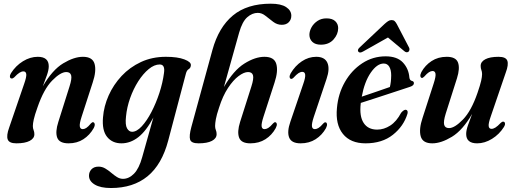

<svg xmlns="http://www.w3.org/2000/svg" viewBox="-20 -748 2716 1014"><path d="M41 -333.5Q33.5 -334 32.5 -342.5Q31.5 -351 38 -361.5Q63 -401 101.2 -424.5Q139.5 -448 179.5 -448Q237.5 -448 237.5 -398Q237.5 -378.5 227.8 -351Q218 -323.5 206 -292Q256.5 -379 313.8 -413.5Q371 -448 418 -448Q469 -448 479.5 -410.5Q490 -373 469.5 -312L411 -131.5Q399 -94.5 401.5 -80.2Q404 -66 417 -66Q425.5 -66 435.5 -72.2Q445.5 -78.5 460.5 -96.5Q467 -103.5 472 -102.5Q478 -101.5 480 -93.5Q482 -85.5 475 -71.5Q454 -34.5 420.5 -12.8Q387 9 342 9Q293.5 9 282.2 -21Q271 -51 288 -104L347 -291Q360.5 -333 355.8 -350.2Q351 -367.5 330 -367.5Q299.5 -367.5 255.2 -322.2Q211 -277 178 -181Q163.5 -140.5 158.5 -118Q153.5 -95.5 153.5 -82.5Q153.5 -70 157.5 -60.8Q161.5 -51.5 161.5 -39Q161.5 -17 136.8 -4Q112 9 66.5 9Q28.5 9 20.8 -11.5Q13 -32 28.5 -74.5L107 -303.5Q120.5 -341.5 118.8 -356.2Q117 -371 103.5 -371Q94 -371 82.8 -364Q71.5 -357 54.5 -339Q47 -332.5 41 -333.5Z M868.5 -6Q835 121 759.2 183Q683.5 245 566 245Q511 245 480.5 226.8Q450 208.5 450 180Q450 160 463.2 146Q476.5 132 500.5 132Q519.5 132 536 141.8Q552.5 151.5 567.5 164.5Q582.5 177.5 597.8 187Q613 196.5 629.5 196.5Q661 196.5 687.8 169.2Q714.5 142 731 82L790 -127.5Q752.5 -56.5 710.8 -23.8Q669 9 621.5 9Q573 9 545.5 -25.2Q518 -59.5 524 -128.5Q528.5 -187 553.8 -243.8Q579 -300.5 622.2 -346.8Q665.5 -393 724.5 -420.5Q783.5 -448 856 -448Q918 -448 954 -434.2Q990 -420.5 988 -403Q987 -389 976.8 -383Q966.5 -377 962 -360ZM645.5 -133Q640.5 -88.5 651 -70.2Q661.5 -52 677.5 -52Q702 -52 728.8 -81Q755.5 -110 779.8 -156.5Q804 -203 821.8 -257.2Q839.5 -311.5 846 -362Q853 -407.5 823.5 -407.5Q795 -407.5 765.5 -383.2Q736 -359 710.2 -318.8Q684.5 -278.5 667.2 -229.8Q650 -181 645.5 -133Z M1137 -180Q1124 -141.5 1120 -118.8Q1116 -96 1116 -82.5Q1116 -70.5 1120 -61Q1124 -51.5 1124 -39.5Q1124 -17 1099.2 -4Q1074.5 9 1028.5 9Q990 9 984 -10.8Q978 -30.5 990.5 -77L1102 -484.5Q1135 -604 1210 -666.2Q1285 -728.5 1410 -728.5Q1464 -728.5 1491.2 -710.5Q1518.5 -692.5 1518.5 -665Q1518.5 -644.5 1505.2 -630.8Q1492 -617 1468 -617Q1443.5 -617 1422.8 -632.8Q1402 -648.5 1382.5 -664.2Q1363 -680 1341.5 -680Q1312 -680 1285.8 -657Q1259.5 -634 1243 -576L1162.5 -288.5Q1213.5 -376.5 1270.5 -412.2Q1327.5 -448 1376.5 -448Q1428.5 -448 1439.2 -410.2Q1450 -372.5 1430 -312L1371.5 -131.5Q1359.5 -94.5 1361.8 -80.2Q1364 -66 1377 -66Q1386 -66 1396.5 -72.2Q1407 -78.5 1422 -96Q1429 -103.5 1434 -102.5Q1440 -101.5 1441.8 -93.5Q1443.5 -85.5 1436 -71Q1416 -34.5 1382 -12.8Q1348 9 1302 9Q1254 9 1242.8 -21.2Q1231.5 -51.5 1248 -104L1307.5 -291Q1321 -333 1316.2 -350.2Q1311.5 -367.5 1290 -367.5Q1268.5 -367.5 1240 -346.2Q1211.5 -325 1184 -283.2Q1156.5 -241.5 1137 -180Z M1674.5 -512Q1645.5 -512 1630 -526.5Q1614.5 -541 1614 -563.5Q1614 -583.5 1625.2 -603.8Q1636.5 -624 1656.8 -637.5Q1677 -651 1704 -651Q1735 -651 1750.5 -636.2Q1766 -621.5 1766 -599.5Q1766 -567 1741.5 -539.5Q1717 -512 1674.5 -512ZM1637 -130Q1625.5 -95 1627.5 -80.5Q1629.5 -66 1643 -66Q1651.5 -66 1662 -72.2Q1672.5 -78.5 1687.5 -96Q1694 -103 1699 -102Q1705 -101.5 1706.8 -93.2Q1708.5 -85 1701.5 -71Q1681 -34.5 1647 -12.8Q1613 9 1567.5 9Q1519.5 9 1507.2 -21.5Q1495 -52 1513.5 -105L1581.5 -304.5Q1593.5 -338.5 1591.8 -353.5Q1590 -368.5 1576.5 -368.5Q1567 -368.5 1556.5 -361.8Q1546 -355 1529 -336.5Q1522.5 -330.5 1517.5 -331.5Q1511.5 -332 1509.8 -339.8Q1508 -347.5 1515 -360.5Q1538.5 -400.5 1574 -424.2Q1609.5 -448 1650 -448Q1695 -448 1709 -416.5Q1723 -385 1704.5 -331Z M2132 -147.5Q2112 -81.5 2055 -36.2Q1998 9 1910.5 9Q1831 9 1791 -40.8Q1751 -90.5 1759.5 -177.5Q1766 -253 1801.5 -315Q1837 -377 1893 -413.8Q1949 -450.5 2016.5 -450.5Q2077.5 -450.5 2108 -417.8Q2138.5 -385 2142 -338.5Q2144 -323 2156 -320.5Q2165 -318.5 2166 -310Q2167 -296.5 2145.5 -289.5Q2129 -284 2098 -273.8Q2067 -263.5 2029.2 -251.2Q1991.5 -239 1953.8 -226.5Q1916 -214 1885.5 -204.5Q1885.5 -202.5 1885 -200.5Q1877.5 -134 1900.5 -98.8Q1923.5 -63.5 1972 -63.5Q2007.5 -63.5 2040.8 -84.8Q2074 -106 2098.5 -152.5Q2114 -170.5 2124.5 -168Q2136 -165 2132 -147.5ZM2006.5 -412.5Q1971.5 -412.5 1938.2 -364.5Q1905 -316.5 1890.5 -237.5Q1927 -250 1969 -264.2Q2011 -278.5 2039 -288.5Q2045.5 -313 2046 -350Q2046 -378.5 2036 -395.5Q2026 -412.5 2006.5 -412.5ZM1898.5 -476.5Q1880 -465.5 1872.5 -475Q1865.5 -485 1880 -498L2010.5 -621Q2021 -630.5 2029.5 -636.2Q2038 -642 2048 -642Q2058.5 -642 2064.2 -636.5Q2070 -631 2075.5 -621L2140.5 -496.5Q2143.5 -490.5 2142.2 -484.2Q2141 -478 2137.5 -475Q2127 -467.5 2115 -478L2029 -550Z M2638.5 -105.5Q2646 -104.5 2647 -96Q2648 -87.5 2641.5 -77.5Q2617 -38.5 2578.5 -14.8Q2540 9 2500 9Q2442 9 2442 -40.5Q2442 -60 2451.8 -87.5Q2461.5 -115 2473.5 -146.5Q2423.5 -60 2366.5 -25.5Q2309.5 9 2263 9Q2212 9 2201.8 -28.5Q2191.5 -66 2212 -126.5L2270.5 -307.5Q2282.5 -344.5 2280 -358.8Q2277.5 -373 2264.5 -373Q2255.5 -373 2245.2 -366.5Q2235 -360 2220.5 -343.5Q2212.5 -335.5 2208 -336.5Q2202 -337 2200.2 -345.2Q2198.5 -353.5 2205.5 -367.5Q2225 -403 2259.2 -425.5Q2293.5 -448 2339.5 -448Q2387.5 -448 2398.8 -417.8Q2410 -387.5 2393.5 -335L2334 -148Q2321 -106 2325.8 -88.8Q2330.5 -71.5 2351.5 -71.5Q2381 -71.5 2425 -116.8Q2469 -162 2502 -258Q2516 -298.5 2521 -320.8Q2526 -343 2526 -356.5Q2526 -369 2522.2 -378.2Q2518.5 -387.5 2518.5 -400Q2518.5 -422 2543 -435Q2567.5 -448 2613 -448Q2651.5 -448 2659.2 -427.5Q2667 -407 2651 -364.5L2572.5 -135Q2559 -97 2560.8 -82.2Q2562.5 -67.5 2576 -67.5Q2585 -67.5 2596.2 -74.2Q2607.5 -81 2625.5 -100Q2633 -106.5 2638.5 -105.5Z"/></svg>

Font: Fraunces 144pt S050 SemiBold
Style: Italic
Weight: 600
Italic angle: -16°
Version: Version 1.000; ttfautohint (v1.8.3)